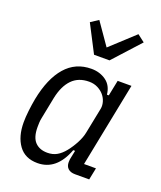

<svg xmlns="http://www.w3.org/2000/svg" viewBox="-144 -864 811 968"><g transform="rotate(20 261.5 -380.5)"><path d="M371 0Q347 0 333.5 -12Q320 -24 320 -47Q320 -55 321 -62Q322 -69 324 -77L331 -111H321Q275 12 173 12Q106 12 72 -35Q38 -82 38 -158Q38 -185 42 -220Q46 -255 52 -287Q75 -404 129 -466Q183 -528 268 -528Q313 -528 346.5 -504Q380 -480 385 -432H395L412 -516H486L396 -64H460L447 0ZM202 -54Q231 -54 253 -66.5Q275 -79 295 -104Q315 -129 331 -159.5Q347 -190 352 -216L380 -356Q383 -373 377.5 -392Q372 -411 359 -426.5Q346 -442 325.5 -452.5Q305 -463 279 -463Q222 -463 187.5 -427.5Q153 -392 139 -325L116 -209Q113 -195 112.5 -182Q112 -169 112 -159Q112 -104 136 -79Q160 -54 202 -54ZM255 -599 179 -746 220 -773 302 -655 430 -773 469 -743 338 -599Z"/></g></svg>

Font: IBM Plex Sans Condensed
Style: Italic
Weight: 400
Width: 3
Italic angle: -11°
Designer: Mike Abbink, Paul van der Laan, Pieter van Rosmalen
Foundry: Bold Monday
Version: Version 1.3